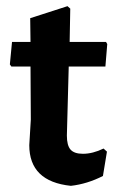

<svg xmlns="http://www.w3.org/2000/svg" viewBox="-20 -597 378 623"><path d="M210 6Q75 -8 75 -126L80 -209L79 -381H17L12 -388L19 -461H79L78 -538L199 -577L208 -569L206 -461H324L328 -454L322 -381H203L197 -157Q197 -125 209 -111.5Q221 -98 249 -98Q281 -98 316 -115L327 -105L314 -26Q263 0 210 6Z"/></svg>

Font: Alegreya Sans
Style: Bold
Weight: 700
Designer: Juan Pablo del Peral
Foundry: Huerta Tipografica
Version: Version 2.007